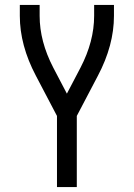

<svg xmlns="http://www.w3.org/2000/svg" viewBox="-20 -755 540 775"><path d="M210 0V-287L125 -449Q60 -572 60 -691V-735H140V-691Q140 -588 195 -482L250 -377L305 -482Q360 -588 360 -691V-735H440V-691Q440 -572 375 -449L290 -287V0Z"/></svg>

Font: Iosevka SS01
Style: Regular
Weight: 400
Monospace: yes
Designer: Belleve Invis
Foundry: Belleve Invis
Version: 2.3.3; ttfautohint (v1.8.3)